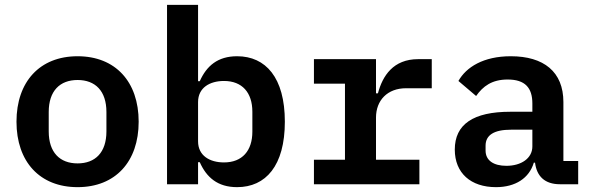

<svg xmlns="http://www.w3.org/2000/svg" viewBox="-20 -760 2440 792"><path d="M300 12C456 12 552 -93 552 -258C552 -423 456 -528 300 -528C144 -528 48 -423 48 -258C48 -93 144 12 300 12ZM300 -86C227 -86 181 -131 181 -218V-298C181 -385 227 -430 300 -430C373 -430 419 -385 419 -298V-218C419 -131 373 -86 300 -86Z M669 0H797V-91H804C832 -28 878 12 958 12C1076 12 1155 -76 1155 -258C1155 -440 1076 -528 958 -528C878 -528 832 -488 804 -425H797V-740H669ZM904 -90C845 -90 797 -118 797 -177V-339C797 -398 845 -426 904 -426C979 -426 1021 -378 1021 -299V-217C1021 -138 979 -90 904 -90Z M1275 0H1710V-101H1531V-275C1531 -346 1578 -396 1655 -396H1761V-516H1705C1602 -516 1558 -447 1539 -375H1531V-516H1275V-415H1403V-101H1275Z M2365 0V-96H2304V-339C2304 -464 2223 -528 2087 -528C1974 -528 1903 -483 1871 -426L1944 -364C1972 -404 2009 -432 2074 -432C2146 -432 2176 -398 2176 -333V-299H2085C1932 -299 1856 -247 1856 -143C1856 -46 1922 12 2026 12C2106 12 2163 -25 2182 -89H2187C2194 -33 2227 0 2290 0ZM2069 -76C2016 -76 1983 -98 1983 -139V-159C1983 -203 2018 -225 2088 -225H2176V-156C2176 -107 2130 -76 2069 -76Z"/></svg>

Font: IBM Mono SemiBold
Style: Regular
Weight: 600
Monospace: yes
Designer: Mike Abbink, Paul van der Laan, Pieter van Rosmalen
Foundry: Bold Monday
Version: Version 2.3